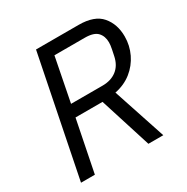

<svg xmlns="http://www.w3.org/2000/svg" viewBox="-160 -835 945 972"><g transform="rotate(-30 312.5 -349.0)"><path d="M180 -300 120 0H39L179 -698H428Q520 -698 560.5 -650.5Q601 -603 601 -531Q601 -478 578.5 -431Q556 -384 515 -351.5Q474 -319 418 -308L520 0H433L338 -300ZM195 -371H379Q429 -371 462 -396.5Q495 -422 505 -471Q510 -494 512.5 -507Q515 -520 516 -528.5Q517 -537 517 -545Q517 -581 496 -603.5Q475 -626 422 -626H245Z"/></g></svg>

Font: IBM Plex Sans
Style: Italic
Weight: 400
Italic angle: -11.31°
Designer: Mike Abbink, Paul van der Laan, Pieter van Rosmalen
Foundry: Bold Monday
Version: Version 3.201